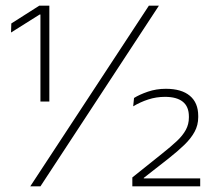

<svg xmlns="http://www.w3.org/2000/svg" viewBox="-20 -659 757 679"><path d="M123 -300V-607.5H120L19 -544L20 -576L119 -639H154.5V-300ZM87 0 506.5 -639H542L123 0ZM448 0V-31.5L553 -115.5Q584.5 -140.5 605.5 -160.2Q626.5 -180 637.2 -199.8Q648 -219.5 648 -243.5V-247Q648 -282 626.5 -299.2Q605 -316.5 563.5 -316.5Q532.5 -316.5 504.2 -307.2Q476 -298 451 -283L454 -312.5Q473 -324.5 503 -334.8Q533 -345 566.5 -345Q622 -345 651.5 -320.2Q681 -295.5 681 -249V-244.5Q681 -216.5 668.2 -193Q655.5 -169.5 632 -146.8Q608.5 -124 575.5 -98L488.5 -30V-21.5L475 -28H688V0Z"/></svg>

Font: Anek Gujarati Medium ExtraLight
Style: Regular
Weight: 250
Version: Version 1.003